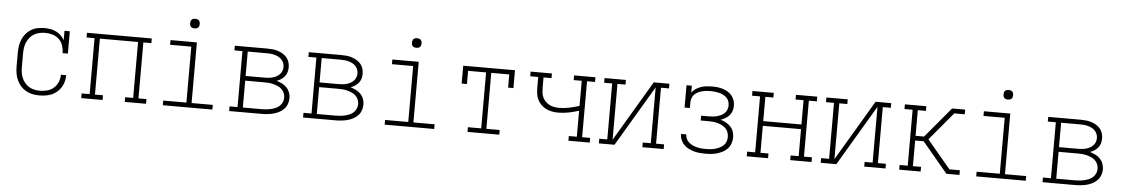

<svg xmlns="http://www.w3.org/2000/svg" viewBox="-36 -1131 9072 1552"><g transform="rotate(5 4500.0 -355.5)"><path d="M298 8Q269 8 241 2.5Q213 -3 188.5 -17Q164 -31 145 -52.5Q126 -74 114.5 -100Q103 -126 98.5 -154Q94 -182 94 -210V-320Q94 -348 98 -375.5Q102 -403 113 -429Q124 -455 142 -476.5Q160 -498 184 -512.5Q208 -527 236 -532.5Q264 -538 292 -538Q316 -538 340 -534Q364 -530 386 -519.5Q408 -509 425.5 -492Q443 -475 455 -454V-530H498V-349H455Q455 -380 445.5 -409.5Q436 -439 414 -460.5Q392 -482 362 -491Q332 -500 301 -500Q278 -500 255 -495Q232 -490 212 -478.5Q192 -467 177 -449Q162 -431 153 -410Q144 -389 140.5 -366Q137 -343 137 -320V-210Q137 -187 140 -164.5Q143 -142 152 -121Q161 -100 175.5 -82Q190 -64 210 -52Q230 -40 252.5 -35Q275 -30 298 -30Q328 -30 358 -38Q388 -46 410.5 -66Q433 -86 445 -114.5Q457 -143 457 -174H500Q500 -148 493.5 -123Q487 -98 473.5 -76Q460 -54 440.5 -37Q421 -20 397.5 -10Q374 0 348.5 4Q323 8 298 8Z M637 0V-38H702V-492H637V-530H1163V-492H1098V-38H1163V0H990V-38H1055V-492H745V-38H810V0Z M1299 0V-38H1487V-492H1315V-530H1529V-38H1701V0ZM1500 -641Q1492 -641 1484.5 -643Q1477 -645 1471 -651Q1465 -657 1463 -664.5Q1461 -672 1461 -680Q1461 -688 1463 -695.5Q1465 -703 1471 -709Q1477 -715 1484.5 -717Q1492 -719 1500 -719Q1508 -719 1515.5 -717Q1523 -715 1529 -709Q1535 -703 1537 -695.5Q1539 -688 1539 -680Q1539 -672 1537 -664.5Q1535 -657 1529 -651Q1523 -645 1515.5 -643Q1508 -641 1500 -641Z M1837 0V-38H1902V-492H1837V-530H2098Q2120 -530 2142 -528Q2164 -526 2185 -519.5Q2206 -513 2225 -502Q2244 -491 2258.5 -474.5Q2273 -458 2279.5 -436.5Q2286 -415 2286 -394Q2286 -374 2280.5 -354.5Q2275 -335 2262.5 -320Q2250 -305 2233.5 -294Q2217 -283 2198 -277Q2221 -270 2242.5 -259.5Q2264 -249 2280.5 -232Q2297 -215 2305.5 -192.5Q2314 -170 2314 -146Q2314 -122 2305.5 -98.5Q2297 -75 2280 -57.5Q2263 -40 2241 -28.5Q2219 -17 2195.5 -11Q2172 -5 2147.5 -2.5Q2123 0 2098 0ZM1945 -294H2098Q2115 -294 2131.5 -295.5Q2148 -297 2164 -301.5Q2180 -306 2194.5 -313.5Q2209 -321 2220.5 -333Q2232 -345 2238 -360.5Q2244 -376 2244 -393Q2244 -409 2238 -425Q2232 -441 2220.5 -453Q2209 -465 2194.5 -472.5Q2180 -480 2164 -484.5Q2148 -489 2131.5 -490.5Q2115 -492 2098 -492H1945ZM2098 -38Q2117 -38 2136.5 -40Q2156 -42 2174.5 -46.5Q2193 -51 2210.5 -58.5Q2228 -66 2242 -79Q2256 -92 2263.5 -110Q2271 -128 2271 -147Q2271 -166 2263.5 -184Q2256 -202 2242 -215Q2228 -228 2210.5 -235.5Q2193 -243 2174.5 -248Q2156 -253 2136.5 -254.5Q2117 -256 2098 -256H1945V-38Z M2437 0V-38H2502V-492H2437V-530H2698Q2720 -530 2742 -528Q2764 -526 2785 -519.5Q2806 -513 2825 -502Q2844 -491 2858.5 -474.5Q2873 -458 2879.5 -436.5Q2886 -415 2886 -394Q2886 -374 2880.5 -354.5Q2875 -335 2862.5 -320Q2850 -305 2833.5 -294Q2817 -283 2798 -277Q2821 -270 2842.5 -259.5Q2864 -249 2880.5 -232Q2897 -215 2905.5 -192.5Q2914 -170 2914 -146Q2914 -122 2905.5 -98.5Q2897 -75 2880 -57.5Q2863 -40 2841 -28.5Q2819 -17 2795.5 -11Q2772 -5 2747.5 -2.5Q2723 0 2698 0ZM2545 -294H2698Q2715 -294 2731.5 -295.5Q2748 -297 2764 -301.5Q2780 -306 2794.5 -313.5Q2809 -321 2820.5 -333Q2832 -345 2838 -360.5Q2844 -376 2844 -393Q2844 -409 2838 -425Q2832 -441 2820.5 -453Q2809 -465 2794.5 -472.5Q2780 -480 2764 -484.5Q2748 -489 2731.5 -490.5Q2715 -492 2698 -492H2545ZM2698 -38Q2717 -38 2736.5 -40Q2756 -42 2774.5 -46.5Q2793 -51 2810.5 -58.5Q2828 -66 2842 -79Q2856 -92 2863.5 -110Q2871 -128 2871 -147Q2871 -166 2863.5 -184Q2856 -202 2842 -215Q2828 -228 2810.5 -235.5Q2793 -243 2774.5 -248Q2756 -253 2736.5 -254.5Q2717 -256 2698 -256H2545V-38Z M3099 0V-38H3287V-492H3115V-530H3329V-38H3501V0ZM3300 -641Q3292 -641 3284.5 -643Q3277 -645 3271 -651Q3265 -657 3263 -664.5Q3261 -672 3261 -680Q3261 -688 3263 -695.5Q3265 -703 3271 -709Q3277 -715 3284.5 -717Q3292 -719 3300 -719Q3308 -719 3315.5 -717Q3323 -715 3329 -709Q3335 -703 3337 -695.5Q3339 -688 3339 -680Q3339 -672 3337 -664.5Q3335 -657 3329 -651Q3323 -645 3315.5 -643Q3308 -641 3300 -641Z M3771 0V-38H3879V-492H3733V-385H3690V-530H4110V-385H4067V-492H3921V-38H4029V0Z M4590 0V-38H4655V-249Q4614 -236 4572 -227.5Q4530 -219 4487 -219Q4461 -219 4435.5 -224Q4410 -229 4387 -240.5Q4364 -252 4346 -271Q4328 -290 4317.5 -313.5Q4307 -337 4304.5 -363Q4302 -389 4302 -414V-492H4237V-530H4410V-492H4345V-414Q4345 -394 4347 -373Q4349 -352 4357 -333Q4365 -314 4380 -299Q4395 -284 4413 -274.5Q4431 -265 4451.5 -261.5Q4472 -258 4493 -258Q4534 -258 4575 -267Q4616 -276 4655 -288V-492H4590V-530H4763V-492H4698V-38H4763V0Z M4837 0V-38H4902V-492H4837V-530H5010V-492H4945V-39L5236 -530H5363V-492H5298V-38H5363V0H5190V-38H5255V-491L4964 0Z M5703 8Q5679 8 5655.5 6Q5632 4 5609.5 -2.5Q5587 -9 5565.5 -19.5Q5544 -30 5527.5 -47Q5511 -64 5501.5 -86Q5492 -108 5492 -132Q5492 -132 5492 -132.5Q5492 -133 5492 -134H5535Q5535 -133 5535 -133Q5535 -133 5535 -133Q5535 -114 5543 -97.5Q5551 -81 5565 -69Q5579 -57 5596 -49.5Q5613 -42 5630.5 -37.5Q5648 -33 5666.5 -31.5Q5685 -30 5703 -30Q5722 -30 5741 -32Q5760 -34 5778 -39Q5796 -44 5813.5 -52.5Q5831 -61 5844.5 -74Q5858 -87 5864.5 -105Q5871 -123 5871 -142Q5871 -162 5864.5 -180.5Q5858 -199 5844 -212.5Q5830 -226 5812.5 -234.5Q5795 -243 5776.5 -248Q5758 -253 5738.5 -254.5Q5719 -256 5700 -256H5641V-295H5700Q5717 -295 5734.5 -296.5Q5752 -298 5769 -302.5Q5786 -307 5802 -314.5Q5818 -322 5830.5 -334.5Q5843 -347 5849 -363.5Q5855 -380 5855 -397Q5855 -415 5849 -431.5Q5843 -448 5830.5 -460Q5818 -472 5802 -480Q5786 -488 5769 -492Q5752 -496 5735 -498Q5718 -500 5700 -500Q5700 -500 5700 -500Q5700 -500 5700 -500Q5682 -500 5664.5 -498Q5647 -496 5630 -491.5Q5613 -487 5597 -479Q5581 -471 5569 -458.5Q5557 -446 5551 -429Q5545 -412 5545 -394V-349H5502V-530H5545V-474Q5558 -492 5577.5 -505Q5597 -518 5619 -525.5Q5641 -533 5664 -535.5Q5687 -538 5709 -538Q5709 -538 5709 -538Q5709 -538 5710 -538Q5732 -538 5754 -535.5Q5776 -533 5797 -526.5Q5818 -520 5837 -508.5Q5856 -497 5870 -480Q5884 -463 5891 -441.5Q5898 -420 5898 -398Q5898 -377 5891.5 -356.5Q5885 -336 5871.5 -320.5Q5858 -305 5839.5 -294Q5821 -283 5801 -276Q5824 -270 5845 -258.5Q5866 -247 5882.5 -229.5Q5899 -212 5906.5 -189Q5914 -166 5914 -142Q5914 -118 5906 -94.5Q5898 -71 5881.5 -52.5Q5865 -34 5843.5 -22.5Q5822 -11 5799 -4Q5776 3 5751.5 5.5Q5727 8 5703 8Z M6037 0V-38H6102V-492H6037V-530H6210V-492H6145V-295H6455V-492H6390V-530H6563V-492H6498V-38H6563V0H6390V-38H6455V-257H6145V-38H6210V0Z M6637 0V-38H6702V-492H6637V-530H6810V-492H6745V-39L7036 -530H7163V-492H7098V-38H7163V0H6990V-38H7055V-491L6764 0Z M7274 0V-38H7340V-492H7274V-530H7448V-492H7382V-284H7451L7657 -530H7763V-492H7678L7488 -265L7678 -38H7763V0H7657L7451 -246H7382V-38H7448V0Z M7899 0V-38H8087V-492H7915V-530H8129V-38H8301V0ZM8100 -641Q8092 -641 8084.5 -643Q8077 -645 8071 -651Q8065 -657 8063 -664.5Q8061 -672 8061 -680Q8061 -688 8063 -695.5Q8065 -703 8071 -709Q8077 -715 8084.5 -717Q8092 -719 8100 -719Q8108 -719 8115.5 -717Q8123 -715 8129 -709Q8135 -703 8137 -695.5Q8139 -688 8139 -680Q8139 -672 8137 -664.5Q8135 -657 8129 -651Q8123 -645 8115.5 -643Q8108 -641 8100 -641Z M8437 0V-38H8502V-492H8437V-530H8698Q8720 -530 8742 -528Q8764 -526 8785 -519.5Q8806 -513 8825 -502Q8844 -491 8858.5 -474.5Q8873 -458 8879.5 -436.5Q8886 -415 8886 -394Q8886 -374 8880.5 -354.5Q8875 -335 8862.5 -320Q8850 -305 8833.5 -294Q8817 -283 8798 -277Q8821 -270 8842.5 -259.5Q8864 -249 8880.5 -232Q8897 -215 8905.5 -192.5Q8914 -170 8914 -146Q8914 -122 8905.5 -98.5Q8897 -75 8880 -57.5Q8863 -40 8841 -28.5Q8819 -17 8795.5 -11Q8772 -5 8747.5 -2.5Q8723 0 8698 0ZM8545 -294H8698Q8715 -294 8731.5 -295.5Q8748 -297 8764 -301.5Q8780 -306 8794.5 -313.5Q8809 -321 8820.5 -333Q8832 -345 8838 -360.5Q8844 -376 8844 -393Q8844 -409 8838 -425Q8832 -441 8820.5 -453Q8809 -465 8794.5 -472.5Q8780 -480 8764 -484.5Q8748 -489 8731.5 -490.5Q8715 -492 8698 -492H8545ZM8698 -38Q8717 -38 8736.5 -40Q8756 -42 8774.5 -46.5Q8793 -51 8810.5 -58.5Q8828 -66 8842 -79Q8856 -92 8863.5 -110Q8871 -128 8871 -147Q8871 -166 8863.5 -184Q8856 -202 8842 -215Q8828 -228 8810.5 -235.5Q8793 -243 8774.5 -248Q8756 -253 8736.5 -254.5Q8717 -256 8698 -256H8545V-38Z"/></g></svg>

Font: Iosevka Slab XLtEx
Style: Regular
Weight: 200
Width: 7
Monospace: yes
Designer: Belleve Invis
Foundry: Belleve Invis
Version: Version 11.1.0; ttfautohint (v1.8.3)